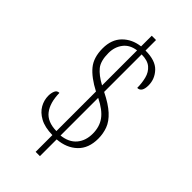

<svg xmlns="http://www.w3.org/2000/svg" viewBox="-256 -831 981 981"><g transform="rotate(45 234.0 -340.5)"><path d="M218 -42Q162 -43 127.5 -62Q93 -81 77 -109.5Q61 -138 61 -170Q61 -189 67.5 -204.5Q74 -220 91 -220Q92 -150 122 -111Q152 -72 218 -71V-357Q151 -392 118.5 -431.5Q86 -471 86 -537Q86 -601 123 -638.5Q160 -676 218 -683V-760H249V-684Q321 -684 353.5 -649.5Q386 -615 386 -569Q386 -519 354 -519Q354 -553 346 -585Q338 -617 315 -636.5Q292 -656 249 -656V-385Q308 -356 340.5 -326Q373 -296 385 -263.5Q397 -231 397 -195Q397 -125 356 -86Q315 -47 249 -42V79H218ZM218 -654Q172 -648 148 -616.5Q124 -585 124 -541Q124 -484 147 -455.5Q170 -427 218 -401ZM249 -70Q303 -76 331 -109Q359 -142 359 -193Q359 -243 333.5 -278Q308 -313 249 -342Z"/></g></svg>

Font: Noto Serif Bengali Condensed ExtraLight
Style: Regular
Weight: 200
Width: 3
Designer: Juan Bruce, Universal Thirst, Indian Type Foundry and the Monotype Design Team.
Foundry: Monotype Imaging Inc.
Version: Version 2.003; ttfautohint (v1.8.4.7-5d5b)